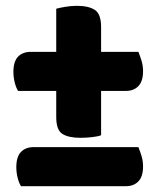

<svg xmlns="http://www.w3.org/2000/svg" viewBox="-20 -636 537 659"><path d="M52 3Q45 -8 40.5 -26Q36 -44 36 -62Q36 -98 52 -114.5Q68 -131 95 -131H455Q460 -119 465.5 -101.5Q471 -84 471 -65Q471 -30 455 -13.5Q439 3 413 3ZM327 -172Q319 -168 297.5 -165.5Q276 -163 256 -163Q215 -163 194 -176.5Q173 -190 173 -234V-324H42Q35 -335 30.5 -353Q26 -371 26 -389Q26 -425 42 -441.5Q58 -458 85 -458H173V-606Q183 -609 203.5 -612.5Q224 -616 244 -616Q284 -616 305.5 -602Q327 -588 327 -543V-458H455Q460 -446 465.5 -428.5Q471 -411 471 -392Q471 -357 455 -340.5Q439 -324 413 -324H327Z"/></svg>

Font: Baloo Bhai
Style: Regular
Weight: 400
Designer: Supriya Tembe, Noopur Datye and Ek Type
Foundry: Ek Type
Version: Version 1.443;PS 1.000;hotconv 16.6.51;makeotf.lib2.5.65220;